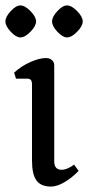

<svg xmlns="http://www.w3.org/2000/svg" viewBox="-20 -675 325 708"><path d="M0 -596Q0 -613 19.5 -634Q39 -655 55 -655Q72 -655 92.5 -634Q113 -613 113 -596Q113 -579 92.5 -558Q72 -537 55 -537Q39 -537 19.5 -558Q0 -579 0 -596ZM172 -596Q172 -613 191.5 -634Q211 -655 227 -655Q244 -655 264.5 -634Q285 -613 285 -596Q285 -579 264.5 -558Q244 -537 227 -537Q211 -537 191.5 -558Q172 -579 172 -596ZM98 -83V-363Q98 -375 94 -380Q90 -385 80 -385H39L32 -407Q58 -431 91.5 -446Q125 -461 150 -461Q163 -461 171.5 -453.5Q180 -446 180 -434V-80Q180 -49 207 -49Q228 -49 253 -68L270 -45Q245 -19 217.5 -3Q190 13 168 13Q131 13 114.5 -9.5Q98 -32 98 -83Z"/></svg>

Font: Kurale
Style: Regular
Weight: 400
Designer: Eduardo Rodriguez Tunni
Foundry: Eduardo Rodriguez Tunni
Version: Version 2.000